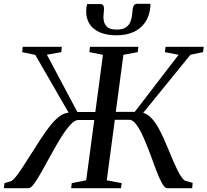

<svg xmlns="http://www.w3.org/2000/svg" viewBox="-43 -989 1090 1009"><path d="M-23 0 -19.5 -26.5 17.5 -38Q28 -44.5 43 -63.5Q58 -82.5 76.2 -110.8Q94.5 -139 114.5 -170.5Q140 -210.5 165.2 -249.8Q190.5 -289 215.5 -321.8Q240.5 -354.5 266 -374.8Q291.5 -395 317.5 -397L142.5 -700.5L73.5 -715L76.5 -743H282L279 -715L203.5 -701.5L363.5 -400.5H458L498 -701L426.5 -715L430 -743H684L681 -715L605.5 -701L565.5 -401H665L895.5 -701L823.5 -715L827 -743H1027.5L1024 -715L958 -701.5L709.5 -396Q731 -390 749.8 -371.2Q768.5 -352.5 784.8 -325Q801 -297.5 816 -264.2Q831 -231 845.5 -195.5Q857 -167 868.2 -141Q879.5 -115 890.2 -93.8Q901 -72.5 911 -58.2Q921 -44 929.5 -39L969.5 -28L967 0H836Q823 0 808.5 -25.8Q794 -51.5 778.5 -92.8Q763 -134 746.2 -179.8Q729.5 -225.5 711.2 -266.5Q693 -307.5 674.2 -333.5Q655.5 -359.5 635.5 -359.5H560.5L518 -41.5L596.5 -26.5L593 0H331L334 -26.5L410 -41.5L452.5 -358.5H369Q349.5 -358.5 326 -332.5Q302.5 -306.5 277.2 -265.8Q252 -225 226.8 -179.2Q201.5 -133.5 179 -92.5Q156.5 -51.5 138 -25.8Q119.5 0 107.5 0ZM484 -967.5Q496 -967.5 500 -960.5Q504 -953.5 503.5 -941Q503.5 -931.5 502.2 -921Q501 -910.5 500.5 -902.5Q500 -869 516 -851.2Q532 -833.5 571 -833.5Q601 -833.5 618.2 -844.8Q635.5 -856 643.5 -877.8Q651.5 -899.5 653 -931.5Q654.5 -950 660 -959.5Q665.5 -969 677.5 -969H747.5Q747.5 -965 747.5 -960Q747.5 -955 746.5 -948Q741.5 -902.5 718.8 -870Q696 -837.5 658 -820.5Q620 -803.5 569 -803.5Q519 -803.5 483 -818.5Q447 -833.5 428 -862.5Q409 -891.5 410 -933Q410 -943.5 411.2 -951.5Q412.5 -959.5 415 -967.5Z"/></svg>

Font: Merriweather 96pt
Style: Italic
Weight: 400
Italic angle: -7.8°
Version: Version 2.101